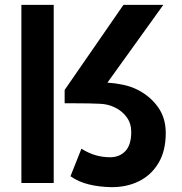

<svg xmlns="http://www.w3.org/2000/svg" viewBox="-20 -753 747 790"><path d="M68 -733H201V0H68ZM539 -387Q593 -362 627.5 -316Q662 -270 662 -206Q662 -132 632 -82Q602 -32 551 -7Q500 18 436 17Q387 16 344.5 5.5Q302 -5 270 -28L315 -141Q346 -122 374.5 -114Q403 -106 433 -106Q472 -106 496 -131.5Q520 -157 520 -210Q520 -245 501.5 -270.5Q483 -296 453.5 -310.5Q424 -325 391 -326Q375 -327 346.5 -327.5Q318 -328 289.5 -328Q261 -328 246 -328V-383L488 -733H652L422 -413Q454 -411 485 -404.5Q516 -398 539 -387Z"/></svg>

Font: Kreadon
Style: Bold
Weight: 700
Designer: Reiya WATANABE
Foundry: StudioGnu
Version: Version 1.003; ttfautohint (v1.8.4.7-5d5b);gftools[0.9.32]